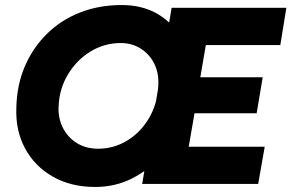

<svg xmlns="http://www.w3.org/2000/svg" viewBox="-20 -731 1158 763"><path d="M358 12Q262 12 190 -29Q118 -70 79.5 -141.5Q41 -213 45 -304Q47 -394 79 -468Q111 -542 167 -597Q223 -652 298.5 -681.5Q374 -711 464 -711Q547 -711 609 -674Q671 -637 704.5 -569Q738 -501 734 -412Q731 -326 702.5 -249.5Q674 -173 623 -114.5Q572 -56 505 -22Q438 12 358 12ZM370 -140Q433 -140 486.5 -173Q540 -206 573 -263Q606 -320 609 -391Q612 -440 593 -478Q574 -516 539 -538Q504 -560 460 -560Q395 -560 340 -526.5Q285 -493 250.5 -436Q216 -379 213 -310Q210 -264 229 -225Q248 -186 284.5 -163Q321 -140 370 -140ZM545 0 662 -700H1118L1094 -552H798L776 -424H1024L1000 -281H753L730 -148H1032L1006 0Z"/></svg>

Font: Figtree Light ExtraBold
Style: Italic
Weight: 800
Italic angle: -9.5°
Version: Version 2.001;gftools[0.9.30]